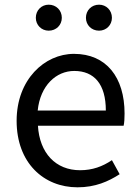

<svg xmlns="http://www.w3.org/2000/svg" viewBox="-20 -787 594 820"><path d="M188 -656C220 -656 244 -680 244 -711C244 -743 220 -767 188 -767C157 -767 133 -743 133 -711C133 -680 157 -656 188 -656ZM403 -656C434 -656 458 -680 458 -711C458 -743 434 -767 403 -767C371 -767 347 -743 347 -711C347 -680 371 -656 403 -656ZM311 13C387 13 443 -12 491 -43L458 -103C418 -76 375 -60 322 -60C218 -60 149 -133 142 -250H508C511 -263 512 -282 512 -302C512 -457 434 -557 296 -557C170 -557 51 -447 51 -271C51 -91 167 13 311 13ZM432 -315H141C152 -422 220 -484 297 -484C382 -484 432 -428 432 -315Z"/></svg>

Font: Spoqa Han Sans Neo
Style: Regular
Weight: 400
Designer: [Spoqa Han Sans Neo] Dong-huui Kim ___ Younghwa Kang ___ Yujin Lee ___ [Noto Sans] Ryoko NISHIZUKA ____ (kana & ideograp
Foundry: Spoqa (http://www.spoqa-han-sans.com)
Version: Version 1.100;hotconv 1.0.109;makeotfexe 2.5.65596